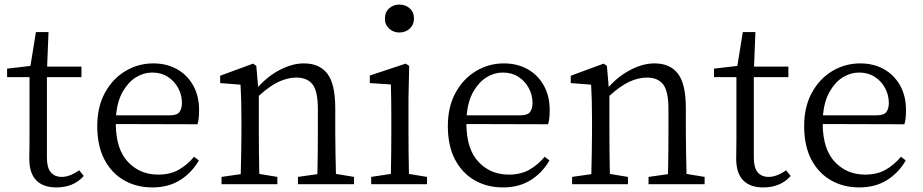

<svg xmlns="http://www.w3.org/2000/svg" viewBox="-20 -805 4032 839"><path d="M326 -61 346 -36Q302 14 226 14Q169 14 138.5 -17Q108 -48 108 -112Q108 -131 108.5 -150.5Q109 -170 109 -199V-468H11V-505L113 -517L137 -665H192L186 -514H336V-468H185V-116Q185 -72 202 -52Q219 -32 250 -32Q285 -32 326 -61Z M487 -301H721Q754 -301 764.5 -316Q775 -331 775 -355Q775 -390 758.5 -420.5Q742 -451 713 -469.5Q684 -488 645 -488Q608 -488 574.5 -467.5Q541 -447 517 -405.5Q493 -364 487 -301ZM843 -262 486 -263Q487 -152 539.5 -97Q592 -42 671 -42Q724 -42 761.5 -63.5Q799 -85 828 -120L849 -104Q818 -50 767 -18Q716 14 646 14Q576 14 521.5 -17.5Q467 -49 436 -108.5Q405 -168 405 -254Q405 -338 438.5 -399.5Q472 -461 528 -494.5Q584 -528 650 -528Q708 -528 753 -503Q798 -478 824 -432Q850 -386 850 -324Q850 -283 843 -262Z M1448 -45 1527 -32V0H1282V-32L1367 -44Q1368 -85 1368.5 -137Q1369 -189 1369 -228V-328Q1369 -406 1346 -436Q1323 -466 1275 -466Q1238 -466 1198.5 -448Q1159 -430 1111 -386V-228Q1111 -190 1111.5 -138Q1112 -86 1113 -45L1192 -32V0H948V-32L1032 -44Q1033 -86 1034 -138Q1035 -190 1035 -228V-283Q1035 -330 1034 -365Q1033 -400 1031 -435L942 -442V-474L1086 -527L1100 -517L1108 -425Q1151 -473 1204.5 -500.5Q1258 -528 1308 -528Q1376 -528 1410.5 -483Q1445 -438 1445 -332V-228Q1445 -189 1446 -137.5Q1447 -86 1448 -45Z M1725 -663Q1699 -663 1680.5 -680Q1662 -697 1662 -724Q1662 -752 1680.5 -768.5Q1699 -785 1725 -785Q1752 -785 1770.5 -768.5Q1789 -752 1789 -724Q1789 -697 1770.5 -680Q1752 -663 1725 -663ZM1767 -45 1846 -32V0H1602V-32L1688 -45Q1689 -86 1689.5 -138Q1690 -190 1690 -228V-284Q1690 -330 1689.5 -364Q1689 -398 1688 -436L1596 -442V-475L1753 -527L1768 -517L1765 -375V-228Q1765 -190 1765.5 -138Q1766 -86 1767 -45Z M2019 -301H2253Q2286 -301 2296.5 -316Q2307 -331 2307 -355Q2307 -390 2290.5 -420.5Q2274 -451 2245 -469.5Q2216 -488 2177 -488Q2140 -488 2106.5 -467.5Q2073 -447 2049 -405.5Q2025 -364 2019 -301ZM2375 -262 2018 -263Q2019 -152 2071.5 -97Q2124 -42 2203 -42Q2256 -42 2293.5 -63.5Q2331 -85 2360 -120L2381 -104Q2350 -50 2299 -18Q2248 14 2178 14Q2108 14 2053.5 -17.5Q1999 -49 1968 -108.5Q1937 -168 1937 -254Q1937 -338 1970.5 -399.5Q2004 -461 2060 -494.5Q2116 -528 2182 -528Q2240 -528 2285 -503Q2330 -478 2356 -432Q2382 -386 2382 -324Q2382 -283 2375 -262Z M2980 -45 3059 -32V0H2814V-32L2899 -44Q2900 -85 2900.5 -137Q2901 -189 2901 -228V-328Q2901 -406 2878 -436Q2855 -466 2807 -466Q2770 -466 2730.5 -448Q2691 -430 2643 -386V-228Q2643 -190 2643.5 -138Q2644 -86 2645 -45L2724 -32V0H2480V-32L2564 -44Q2565 -86 2566 -138Q2567 -190 2567 -228V-283Q2567 -330 2566 -365Q2565 -400 2563 -435L2474 -442V-474L2618 -527L2632 -517L2640 -425Q2683 -473 2736.5 -500.5Q2790 -528 2840 -528Q2908 -528 2942.5 -483Q2977 -438 2977 -332V-228Q2977 -189 2978 -137.5Q2979 -86 2980 -45Z M3415 -61 3435 -36Q3391 14 3315 14Q3258 14 3227.5 -17Q3197 -48 3197 -112Q3197 -131 3197.5 -150.5Q3198 -170 3198 -199V-468H3100V-505L3202 -517L3226 -665H3281L3275 -514H3425V-468H3274V-116Q3274 -72 3291 -52Q3308 -32 3339 -32Q3374 -32 3415 -61Z M3576 -301H3810Q3843 -301 3853.5 -316Q3864 -331 3864 -355Q3864 -390 3847.5 -420.5Q3831 -451 3802 -469.5Q3773 -488 3734 -488Q3697 -488 3663.5 -467.5Q3630 -447 3606 -405.5Q3582 -364 3576 -301ZM3932 -262 3575 -263Q3576 -152 3628.5 -97Q3681 -42 3760 -42Q3813 -42 3850.5 -63.5Q3888 -85 3917 -120L3938 -104Q3907 -50 3856 -18Q3805 14 3735 14Q3665 14 3610.5 -17.5Q3556 -49 3525 -108.5Q3494 -168 3494 -254Q3494 -338 3527.5 -399.5Q3561 -461 3617 -494.5Q3673 -528 3739 -528Q3797 -528 3842 -503Q3887 -478 3913 -432Q3939 -386 3939 -324Q3939 -283 3932 -262Z"/></svg>

Font: Shippori Mincho TTF
Style: Regular
Weight: 400
Version: Version 2.100